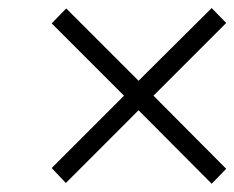

<svg xmlns="http://www.w3.org/2000/svg" viewBox="-20 -645 582 477"><path d="M143.6 -190.4 108.4 -227.5 288.1 -407.2 108.4 -586.9 144.5 -624 324.2 -444.3 505.9 -625 542 -587.9 361.3 -407.2 542 -225.6 505.9 -188.5 324.2 -371.1Z"/></svg>

Font: Post No Bills Colombo
Style: Regular
Weight: 400
Designer: Kosala Senevirathne, Siva Puranthara, Lasantha Premarathna, Tharique Azeez
Foundry: Mooniak
Version: Version 1.220 ; ttfautohint (v1.6)